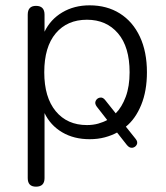

<svg xmlns="http://www.w3.org/2000/svg" viewBox="-20 -514 624 720"><path d="M115 186Q84 186 84 154V-459Q84 -492 115 -492Q147 -492 147 -459V-395Q169 -441 213.5 -467.5Q258 -494 316 -494Q381 -494 429.5 -463.5Q478 -433 504.5 -376.5Q531 -320 531 -243Q531 -173 509.5 -120.5Q488 -68 452 -39L488 6Q498 18 493 28Q488 38 477 40Q466 42 456 30L419 -17Q399 -6 373 1Q347 8 316 8Q257 8 213 -18Q169 -44 147 -90V154Q147 186 115 186ZM306 -45Q329 -45 348.5 -50.5Q368 -56 382 -64L343 -114Q334 -126 339 -136Q344 -146 355 -148Q366 -150 375 -138L414 -89Q437 -112 451.5 -151Q466 -190 466 -243Q466 -338 422.5 -389Q379 -440 306 -440Q232 -440 189 -389Q146 -338 146 -243Q146 -149 189 -97Q232 -45 306 -45Z"/></svg>

Font: Chiron GoRound TC L
Style: Regular
Weight: 300
Designer: Ryoko NISHIZUKA 西塚涼子 (kana, bopomofo & ideographs); Paul D. Hunt (Latin, Greek & Cyrillic); Sandoll Communications 산돌커뮤니
Foundry: Adobe
Version: Version 1.000;hotconv 1.1.1;makeotfexe 2.6.0